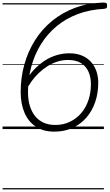

<svg xmlns="http://www.w3.org/2000/svg" viewBox="-20 -1005 854 1495"><path d="M403 20Q318 20 259.5 -18.5Q201 -57 171 -126.5Q141 -196 141 -288Q141 -402 170 -504.5Q199 -607 253.5 -693Q308 -779 386.5 -843Q465 -907 564 -944Q663 -981 780 -985Q796 -985 804.5 -982.5Q813 -980 814 -965Q815 -948 809 -942.5Q803 -937 788 -936Q677 -930 584.5 -895Q492 -860 420.5 -800.5Q349 -741 299.5 -661.5Q250 -582 224 -487.5Q198 -393 198 -289Q198 -228 212.5 -180.5Q227 -133 254 -100Q281 -67 320.5 -49.5Q360 -32 410 -32Q473 -32 524 -56.5Q575 -81 612 -124Q649 -167 668.5 -225Q688 -283 688 -350Q688 -403 669.5 -445.5Q651 -488 612 -513Q573 -538 509 -538Q466 -538 425.5 -525Q385 -512 349 -489Q313 -466 281.5 -436Q250 -406 225.5 -371.5Q201 -337 184 -301L178 -373Q208 -423 245.5 -463Q283 -503 326.5 -531.5Q370 -560 419 -575Q468 -590 520 -590Q575 -590 617.5 -572.5Q660 -555 688.5 -523Q717 -491 731 -449.5Q745 -408 745 -361Q745 -279 721 -209.5Q697 -140 652 -88.5Q607 -37 544 -8.5Q481 20 403 20ZM0 460H789V470H0ZM0 -20H789V0H0ZM0 -505H789V-500H0ZM0 -980H789V-970H0Z"/></svg>

Font: Playwrite NO Guides
Style: Regular
Weight: 400
Designer: Veronika Burian, José Scaglione
Foundry: TypeTogether
Version: Version 1.003